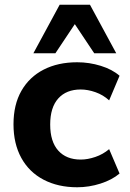

<svg xmlns="http://www.w3.org/2000/svg" viewBox="-20 -780 549 811"><path d="M306 11Q225 11 164 -21Q103 -53 70 -113Q37 -173 37 -255Q37 -338 70.5 -396.5Q104 -455 164.5 -486Q225 -517 306 -517Q357 -517 405.5 -502Q454 -487 485 -460L441 -356Q416 -379 383.5 -390.5Q351 -402 321 -402Q260 -402 226 -364Q192 -326 192 -254Q192 -182 226 -144Q260 -106 321 -106Q350 -106 382.5 -117Q415 -128 441 -150L485 -47Q453 -20 404.5 -4.5Q356 11 306 11ZM121 -555 232 -760H360L471 -555H378L296 -678L214 -555Z"/></svg>

Font: Mulish ExtraLight ExtraBold
Style: Regular
Weight: 800
Version: Version 3.603